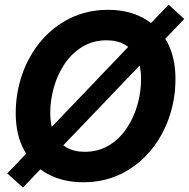

<svg xmlns="http://www.w3.org/2000/svg" viewBox="-20 -781 820 834"><path d="M341.3 10.7Q254.4 10.7 188.2 -24.9Q122.1 -60.5 85.2 -127.9Q48.3 -195.3 48.3 -289.1Q48.3 -377.9 76.7 -458.7Q105 -539.6 158 -602.5Q210.9 -665.5 284.9 -701.9Q358.9 -738.3 449.7 -738.3Q536.6 -738.3 602.5 -702.6Q668.5 -667 705.3 -599.9Q742.2 -532.7 742.2 -438Q742.2 -348.6 713.6 -267.8Q685.1 -187 632.1 -124.3Q579.1 -61.5 505.4 -25.4Q431.6 10.7 341.3 10.7ZM347.7 -121.6Q407.2 -121.6 453.1 -149.4Q499 -177.2 530 -223.4Q561 -269.5 576.9 -325.4Q592.8 -381.3 592.8 -438Q592.8 -492.7 574.5 -530Q556.2 -567.4 522.7 -586.7Q489.3 -606 443.4 -606Q384.3 -606 338.4 -578.1Q292.5 -550.3 261.2 -504.2Q230 -458 214.1 -402.1Q198.2 -346.2 198.2 -289.6Q198.2 -235.4 216.6 -197.8Q234.9 -160.2 268.3 -140.9Q301.8 -121.6 347.7 -121.6ZM79.6 33.7 11.7 -27.8 712.4 -760.7 780.3 -698.7Z"/></svg>

Font: Inter 24pt
Style: Bold Italic
Weight: 700
Italic angle: -9.3988°
Version: Version 4.001;git-66647c0bb